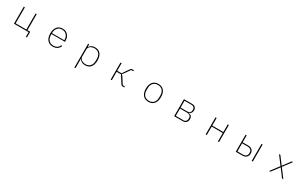

<svg xmlns="http://www.w3.org/2000/svg" viewBox="387 -2773 8227 5209"><g transform="rotate(30 4500.0 -168.0)"><path d="M777 147H743V0H285V-533H320V-31H655V-533H690V-31H777Z M1269 -267Q1269 -401 1331 -473.5Q1393 -546 1502 -546Q1570 -546 1622 -513.5Q1674 -481 1702.5 -421Q1731 -361 1731 -281V-266H1306V-237Q1306 -137 1360 -77.5Q1414 -18 1508 -18Q1575 -18 1622 -49Q1669 -80 1694 -141L1721 -126Q1696 -61 1640.5 -24Q1585 13 1507 13Q1395 13 1332 -60Q1269 -133 1269 -267ZM1306 -297V-294H1694V-300Q1694 -364 1670 -413Q1646 -462 1602.5 -489Q1559 -516 1502 -516Q1411 -516 1358.5 -456.5Q1306 -397 1306 -297Z M2299 210V-533H2334V-450H2337Q2357 -492 2403.5 -519Q2450 -546 2517 -546Q2626 -546 2687 -474Q2748 -402 2748 -267Q2748 -132 2687 -59.5Q2626 13 2517 13Q2450 13 2404 -14Q2358 -41 2337 -83H2334V210ZM2710 -237V-297Q2710 -398 2657.5 -456.5Q2605 -515 2511 -515Q2464 -515 2423.5 -497.5Q2383 -480 2358.5 -449Q2334 -418 2334 -380V-155Q2334 -115 2358.5 -84Q2383 -53 2423.5 -35.5Q2464 -18 2511 -18Q2605 -18 2657.5 -77Q2710 -136 2710 -237Z M3315 0V-533H3350V-294H3485L3631 -505Q3642 -521 3652 -527Q3662 -533 3678 -533H3734V-502H3667L3539 -320Q3525 -299 3516.5 -291.5Q3508 -284 3494 -280V-277Q3510 -274 3521.5 -265Q3533 -256 3546 -233L3676 -31H3742V0H3680Q3666 0 3656.5 -5.5Q3647 -11 3637 -26L3485 -263H3350V0Z M4264 -267Q4264 -401 4326.5 -473.5Q4389 -546 4500 -546Q4611 -546 4673.5 -473.5Q4736 -401 4736 -267Q4736 -133 4673.5 -60Q4611 13 4500 13Q4389 13 4326.5 -60Q4264 -133 4264 -267ZM4698 -238V-295Q4698 -398 4645.5 -456.5Q4593 -515 4500 -515Q4407 -515 4354.5 -456.5Q4302 -398 4302 -295V-238Q4302 -135 4354.5 -76.5Q4407 -18 4500 -18Q4593 -18 4645.5 -76.5Q4698 -135 4698 -238Z M5303 0V-533H5563Q5624 -533 5658.5 -499Q5693 -465 5693 -402Q5693 -302 5599 -278V-276Q5717 -258 5717 -148Q5717 -81 5680 -40.5Q5643 0 5576 0ZM5550 -289Q5600 -289 5628 -316.5Q5656 -344 5656 -384V-414Q5656 -453 5630.5 -478Q5605 -503 5558 -503H5338V-289ZM5571 -30Q5623 -30 5651 -59Q5679 -88 5679 -132V-162Q5679 -203 5647.5 -231Q5616 -259 5557 -259H5338V-30Z M6326 0H6291V-533H6326V-295H6674V-533H6709V0H6674V-264H6326Z M7233 0V-533H7268V-316H7434Q7518 -316 7564 -273.5Q7610 -231 7610 -158Q7610 -85 7564 -42.5Q7518 0 7434 0ZM7767 0H7732V-533H7767ZM7431 -31Q7500 -31 7536 -62Q7572 -93 7572 -142V-174Q7572 -223 7536 -254Q7500 -285 7431 -285H7268V-31Z M8316 0H8276L8480 -269L8281 -533H8323L8499 -297H8502L8680 -533H8720L8521 -270L8724 0H8683L8502 -242H8500Z"/></g></svg>

Font: IBM Plex Sans JP ExtraLight
Style: Regular
Weight: 200
Designer: Mike Abbink; Paul van der Laan; Pieter van Rosmalen; Wujin Sim; Yejin Wi; Jinhee Kim; Boomi Park; Yona Kim; Kichan Ma
Foundry: Sandoll Inc.
Version: Version 1.001